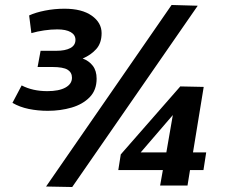

<svg xmlns="http://www.w3.org/2000/svg" viewBox="-20 -745 907 771"><path d="M30 -332 67 -402Q111 -379 170 -379Q217 -379 243 -393.5Q269 -408 269 -433Q269 -454 251.5 -465Q234 -476 189 -476H131L143 -541H206Q242 -541 262.5 -552Q283 -563 283 -585Q283 -605 264 -616Q245 -627 210 -627Q185 -627 157.5 -623Q130 -619 106 -612L97 -683Q123 -695 161 -702.5Q199 -710 239 -710Q309 -710 348.5 -682Q388 -654 388 -612Q388 -572 366.5 -548Q345 -524 312 -510Q337 -501 352.5 -481Q368 -461 368 -429Q368 -383 340 -354.5Q312 -326 267.5 -313Q223 -300 172 -300Q132 -300 95.5 -307.5Q59 -315 30 -332ZM270 6 165 4 669 -725 774 -722ZM455 -62 465 -125 704 -398 798 -396 755 -133H808L797 -62H743L733 0H623L634 -62ZM545 -133H648L674 -283Z"/></svg>

Font: Georama
Style: Bold Italic
Weight: 700
Italic angle: -9°
Designer: Jean-Baptiste Levee
Foundry: Production Type
Version: Version 1.000